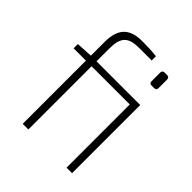

<svg xmlns="http://www.w3.org/2000/svg" viewBox="-199 -838 960 960"><g transform="rotate(45 281.5 -357.5)"><path d="M469 -482H160V-574C160 -653 188 -680 263 -680H352V-710C322 -714 275 -715 250 -715C155 -715 120 -667 120 -577V-482L33 -477V-447H120V0H160V-447H430V0H469ZM458 -683H440C430 -683 425 -677 425 -667V-607C425 -596 430 -591 440 -591H458C469 -591 474 -596 474 -607V-667C474 -677 469 -683 458 -683Z"/></g></svg>

Font: Exo 2 Extra Light
Style: Regular
Weight: 250
Designer: Natanael Gama
Version: Version 1.001;PS 001.001;hotconv 1.0.88;makeotf.lib2.5.64775